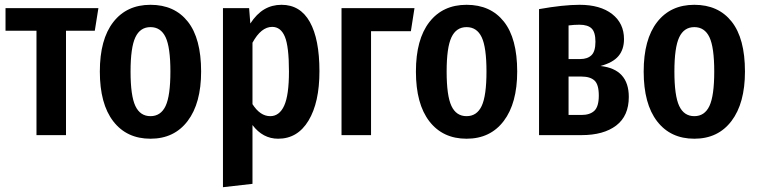

<svg xmlns="http://www.w3.org/2000/svg" viewBox="-20 -563 3158 800"><path d="M390 -529 375 -435H255V0H132V-435H3V-529Z M818 -265Q818 -133 762 -59Q706 15 607 15Q508 15 452 -57.5Q396 -130 396 -265Q396 -399 452 -471Q508 -543 607 -543Q707 -543 762.5 -473Q818 -403 818 -265ZM524 -265Q524 -164 544 -121.5Q564 -79 607 -79Q650 -79 670 -121.5Q690 -164 690 -265Q690 -366 670 -408Q650 -450 607 -450Q564 -450 544 -407.5Q524 -365 524 -265Z M1311 -266Q1311 -136 1265.5 -60.5Q1220 15 1139 15Q1075 15 1032 -42V203L909 217V-529H1018L1023 -465Q1049 -505 1081 -524Q1113 -543 1153 -543Q1231 -543 1271 -471.5Q1311 -400 1311 -266ZM1184 -265Q1184 -369 1167 -410Q1150 -451 1114 -451Q1068 -451 1032 -385V-129Q1064 -79 1106 -79Q1144 -79 1164 -122.5Q1184 -166 1184 -265Z M1526 0H1403V-529H1707L1692 -433H1526Z M2135 -265Q2135 -133 2079 -59Q2023 15 1924 15Q1825 15 1769 -57.5Q1713 -130 1713 -265Q1713 -399 1769 -471Q1825 -543 1924 -543Q2024 -543 2079.5 -473Q2135 -403 2135 -265ZM1841 -265Q1841 -164 1861 -121.5Q1881 -79 1924 -79Q1967 -79 1987 -121.5Q2007 -164 2007 -265Q2007 -366 1987 -408Q1967 -450 1924 -450Q1881 -450 1861 -407.5Q1841 -365 1841 -265Z M2600 -159Q2600 -80 2547.5 -40Q2495 0 2403 0H2226V-525Q2327 -543 2395 -543Q2481 -543 2530.5 -504.5Q2580 -466 2580 -400Q2580 -357 2557 -329.5Q2534 -302 2482 -288Q2600 -275 2600 -159ZM2349 -457V-317H2398Q2428 -317 2444.5 -333Q2461 -349 2461 -389Q2461 -429 2445 -444.5Q2429 -460 2394 -460Q2372 -460 2349 -457ZM2475 -165Q2475 -211 2457 -227.5Q2439 -244 2403 -244H2349V-84H2403Q2438 -84 2456.5 -101.5Q2475 -119 2475 -165Z M3084 -265Q3084 -133 3028 -59Q2972 15 2873 15Q2774 15 2718 -57.5Q2662 -130 2662 -265Q2662 -399 2718 -471Q2774 -543 2873 -543Q2973 -543 3028.5 -473Q3084 -403 3084 -265ZM2790 -265Q2790 -164 2810 -121.5Q2830 -79 2873 -79Q2916 -79 2936 -121.5Q2956 -164 2956 -265Q2956 -366 2936 -408Q2916 -450 2873 -450Q2830 -450 2810 -407.5Q2790 -365 2790 -265Z"/></svg>

Font: Fira Sans Extra Condensed Medium
Style: Regular
Weight: 500
Width: 1
Designer: Carrois Corporate & Edenspiekermann AG
Foundry: Carrois Corporate GbR & Edenspiekermann AG
Version: Version 4.203